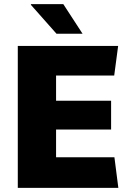

<svg xmlns="http://www.w3.org/2000/svg" viewBox="-20 -908 640 928"><path d="M66 0V-686H551L532 -543H251V-421H517V-282H251V-148H533L552 0ZM253 -745 129 -885 130 -888H286L379 -745Z"/></svg>

Font: Chivo Mono ExtraBold
Style: Regular
Weight: 800
Monospace: yes
Designer: Hector Gatti
Foundry: Omnibus-Type
Version: Version 1.008